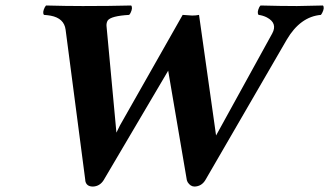

<svg xmlns="http://www.w3.org/2000/svg" viewBox="-20 -667 1199 699"><path d="M704.6 -612.8 760.7 -215.8 766.6 -173.8 786.6 -210 971.2 -545.4Q991.2 -582.5 951.7 -603.5Q937.5 -610.8 921.4 -612.8Q914.6 -621.1 923.8 -640.6Q926.3 -645 928.7 -647Q1002.4 -645 1061 -645Q1083 -645 1155.8 -647Q1162.6 -638.7 1152.8 -619.6Q1150.4 -615.2 1148.4 -612.8Q1073.2 -606.4 1023.9 -522.5L727.5 -11.2Q713.9 11.2 688.5 12.2Q673.3 12.2 663.1 -3.9Q661.1 -7.8 660.2 -11.2L592.3 -409.7L357.4 -11.2Q343.3 11.2 318.4 12.2Q294.4 12.2 290.5 -8.8Q290 -10.3 290.5 -11.2L218.8 -559.1Q213.4 -600.6 164.6 -609.9Q154.3 -611.8 140.1 -612.8Q133.3 -621.1 143.1 -640.6Q145.5 -645 147.5 -647Q221.2 -645 281.2 -645Q382.3 -645 457.5 -647Q464.4 -638.7 455.1 -619.6Q452.6 -615.2 450.2 -612.8Q383.8 -608.9 372.1 -592.3Q367.2 -584 367.7 -573.2L400.9 -215.8L403.8 -184.1L416.5 -210L645 -612.8Q645 -612.8 679.7 -610.4Q693.4 -610.4 704.6 -612.8Z"/></svg>

Font: Linux Libertine Slanted O
Style: Bold Slanted
Weight: 700
Designer: Philipp H. Poll
Foundry: Philipp H. Poll
Version: Version 5.0.0